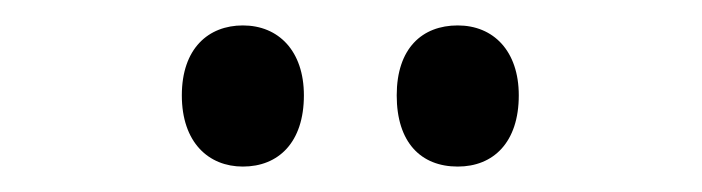

<svg xmlns="http://www.w3.org/2000/svg" viewBox="-20 -747 552 151"><path d="M123 -672C123 -635 144 -616 171 -616C199 -616 219 -635 219 -672C219 -707 199 -727 171 -727C144 -727 123 -709 123 -672ZM292 -672C292 -635 311 -616 340 -616C368 -616 388 -635 388 -672C388 -707 368 -727 340 -727C312 -727 292 -709 292 -672Z"/></svg>

Font: Noto Sans Myanmar UI ExtraCondensed Medium
Style: Regular
Weight: 500
Width: 2
Designer: Monotype Design Team
Foundry: Monotype Imaging Inc.
Version: Version 2.103